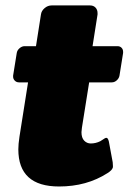

<svg xmlns="http://www.w3.org/2000/svg" viewBox="-20 -670 482 707"><path d="M28.3 -387.5V-391.7L41.7 -475Q43.3 -485 52.1 -492.5Q60.8 -500 70.8 -500H112.5L130.8 -616.7Q132.5 -630 144.2 -640Q155.8 -650 170 -650H311.7Q324.2 -650 331.7 -642.1Q339.2 -634.2 339.2 -621.7V-616.7L320.8 -500H412.5Q421.7 -500 427.5 -494.2Q433.3 -488.3 433.3 -479.2V-475L420 -391.7Q418.3 -381.7 410 -374.2Q401.7 -366.7 391.7 -366.7H308.3L281.7 -200Q280 -188.3 280 -183.3Q280 -162.5 290 -152.1Q300 -141.7 314.2 -141.7Q332.5 -141.7 349.2 -150Q352.5 -151.7 357.1 -155Q361.7 -158.3 365.4 -160.4Q369.2 -162.5 371.7 -162.5Q377.5 -162.5 380.8 -149.2L395 -72.5Q395.8 -67.5 395.8 -59.2V-54.2Q393.3 -43.3 375.8 -32.5Q299.2 16.7 197.5 16.7Q47.5 16.7 47.5 -120Q47.5 -139.2 51.7 -166.7L83.3 -366.7H50Q40.8 -366.7 34.6 -372.9Q28.3 -379.2 28.3 -387.5Z"/></svg>

Font: BoonTook Mon
Style: Italic
Weight: 400
Italic angle: -9°
Designer: Sungsit Sawaiwan
Foundry: FontUni
Version: Version 3.0